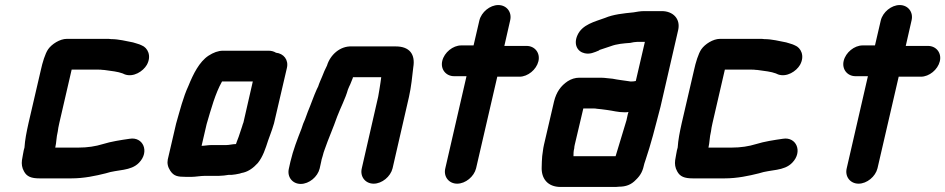

<svg xmlns="http://www.w3.org/2000/svg" viewBox="-20 -675 3747 761"><path d="M77 -90 74 -79C71 -67 70 -53 67 -40C65 -25 67 -10 75 4C86 25 104 32 137 32H263C313 32 359 22 399 12C447 -4 498 4 531 -30C574 -74 547 -134 494 -125C459 -120 420 -114 388 -104C359 -95 327 -90 291 -90H199C204 -111 203 -130 209 -154C210 -163 212 -174 215 -187L264 -399H372C377 -399 382 -399 386 -398C389 -398 393 -398 398 -397C420 -394 448 -391 466 -384L475 -380C509 -368 547 -392 562 -418C582 -454 565 -486 542 -495L533 -499C525 -502 516 -504 507 -507C480 -512 451 -520 420 -520C415 -521 409 -521 402 -521H245C217 -521 185 -500 171 -480C159 -463 148 -426 142 -398L93 -187C85 -151 79 -121 77 -90Z M876 -100H816C805 -100 790 -97 779 -97L799 -183C817 -244 833 -304 860 -352H982L945 -190C942 -183 941 -178 940 -175C938 -169 936 -162 933 -154L926 -133L918 -112C917 -109 917 -107 915 -104C902 -104 889 -100 876 -100ZM792 22H848C859 22 876 20 887 18H899C908 17 918 16 930 13C935 11 940 10 945 9C965 4 984 -9 1002 -29C1022 -54 1032 -85 1043 -119L1051 -141C1057 -158 1060 -165 1066 -186L1117 -405C1125 -438 1104 -463 1074 -466C1066 -471 1056 -474 1045 -474H864C845 -474 826 -467 806 -454C770 -430 746 -382 727 -335C706 -290 693 -237 678 -185L645 -43C642 -28 645 -13 655 2C669 23 684 26 717 26H740C754 26 776 22 792 22Z M1247 -7 1253 -34C1254 -39 1255 -46 1259 -57C1261 -66 1264 -75 1267 -83C1281 -124 1302 -171 1316 -212C1330 -249 1349 -284 1359 -320L1364 -332C1370 -343 1373 -354 1378 -365L1379 -369H1491L1488 -347C1485 -331 1483 -311 1479 -292L1414 -8C1406 25 1428 53 1461 53C1494 53 1528 25 1536 -8L1601 -291C1610 -331 1614 -373 1618 -408C1627 -460 1603 -491 1549 -491H1374C1328 -493 1289 -458 1276 -415C1268 -399 1263 -388 1257 -372C1252 -360 1245 -345 1241 -332L1236 -322C1224 -296 1212 -260 1200 -232L1189 -202C1184 -191 1179 -179 1175 -165C1159 -124 1142 -81 1131 -34L1125 -7C1117 26 1139 54 1172 54C1205 54 1239 26 1247 -7Z M1880 -594 1857 -495H1808C1775 -495 1741 -467 1733 -434C1725 -401 1747 -373 1780 -373H1829L1745 -8C1737 25 1759 53 1792 53C1825 53 1859 25 1867 -8L1951 -371H2039C2072 -371 2106 -399 2114 -432C2122 -465 2100 -493 2067 -493H1979L2002 -594C2010 -627 1988 -655 1955 -655C1922 -655 1888 -627 1880 -594Z M2483 -352C2480 -352 2476 -352 2473 -353C2453 -356 2427 -359 2408 -363L2388 -365C2379 -366 2371 -367 2362 -367H2276C2260 -367 2244 -362 2230 -353C2203 -335 2185 -310 2176 -273L2136 -101C2134 -93 2133 -85 2132 -78L2129 -56C2128 -44 2127 -24 2127 -13C2125 32 2150 66 2202 66H2412C2419 66 2426 66 2433 65C2461 65 2482 57 2500 38C2521 18 2528 1 2534 -27C2535 -31 2537 -36 2539 -42C2550 -76 2558 -101 2568 -138C2577 -174 2589 -215 2598 -252L2668 -556C2678 -601 2647 -631 2603 -631H2533C2518 -631 2503 -628 2491 -626C2451 -622 2411 -618 2378 -604C2337 -589 2288 -578 2269 -536C2252 -499 2269 -470 2297 -464C2318 -459 2335 -467 2354 -475L2356 -477C2369 -481 2387 -487 2401 -492C2425 -501 2451 -503 2478 -505C2487 -507 2497 -509 2505 -509H2536L2500 -354C2494 -353 2491 -352 2483 -352ZM2256 -87C2256 -92 2257 -96 2258 -101L2292 -245H2335C2338 -245 2341 -245 2345 -244L2364 -242C2371 -241 2378 -240 2387 -239C2410 -236 2429 -230 2455 -230C2460 -230 2466 -230 2471 -231C2467 -220 2466 -209 2463 -198C2448 -149 2434 -101 2420 -56H2253C2253 -66 2253 -76 2256 -87Z M2666 -90 2663 -79C2660 -67 2659 -53 2656 -40C2654 -25 2656 -10 2664 4C2675 25 2693 32 2726 32H2852C2902 32 2948 22 2988 12C3036 -4 3087 4 3120 -30C3163 -74 3136 -134 3083 -125C3048 -120 3009 -114 2977 -104C2948 -95 2916 -90 2880 -90H2788C2793 -111 2792 -130 2798 -154C2799 -163 2801 -174 2804 -187L2853 -399H2961C2966 -399 2971 -399 2975 -398C2978 -398 2982 -398 2987 -397C3009 -394 3037 -391 3055 -384L3064 -380C3098 -368 3136 -392 3151 -418C3171 -454 3154 -486 3131 -495L3122 -499C3114 -502 3105 -504 3096 -507C3069 -512 3040 -520 3009 -520C3004 -521 2998 -521 2991 -521H2834C2806 -521 2774 -500 2760 -480C2748 -463 2737 -426 2731 -398L2682 -187C2674 -151 2668 -121 2666 -90Z M3471 -594 3448 -495H3399C3366 -495 3332 -467 3324 -434C3316 -401 3338 -373 3371 -373H3420L3336 -8C3328 25 3350 53 3383 53C3416 53 3450 25 3458 -8L3542 -371H3630C3663 -371 3697 -399 3705 -432C3713 -465 3691 -493 3658 -493H3570L3593 -594C3601 -627 3579 -655 3546 -655C3513 -655 3479 -627 3471 -594Z"/></svg>

Font: Electronic
Style: TiIt
Weight: 900
Version: Version 1.011